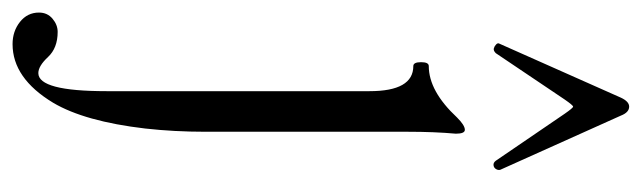

<svg xmlns="http://www.w3.org/2000/svg" viewBox="-404 -356 997 298"><g transform="rotate(90 94.0 -207.5)"><path d="M28 -479Q24 -475 20.5 -476Q17 -477 14.5 -479.5Q12 -482 13 -484L97 -673Q103 -686 111 -686Q120 -686 125 -673L209 -486Q210 -483 208 -479.5Q206 -476 202 -475.5Q198 -475 195 -479L122 -586Q113 -599 111 -599Q109 -599 100 -586ZM14 271Q-6 271 -20.5 259.5Q-35 248 -35 230Q-35 217 -25.5 209Q-16 201 -5 201Q20 201 34 216Q48 231 59 231Q87 231 87 125V-283Q87 -351 48 -351Q42 -351 42 -363Q42 -375 48 -375Q87 -375 128 -419Q140 -431 147 -431Q153 -431 153 -417Q150 -384 150 -342V-28Q150 20 145 65Q134 159 105 208Q67 271 14 271Z"/></g></svg>

Font: Junicode Cond Light
Style: Regular
Weight: 300
Width: 3
Designer: Peter S. Baker
Version: Version 2.201